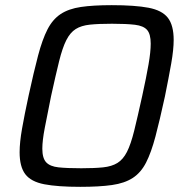

<svg xmlns="http://www.w3.org/2000/svg" viewBox="-20 -716 711 744"><path d="M291 8Q203 8 151.5 -2Q100 -12 78 -41Q56 -70 56 -126Q56 -164 65.5 -218Q75 -272 91 -346Q111 -438 127.5 -500.5Q144 -563 164 -602Q184 -641 215 -661.5Q246 -682 293.5 -689Q341 -696 413 -696Q503 -696 555.5 -686Q608 -676 630.5 -647Q653 -618 653 -561Q653 -524 643.5 -470Q634 -416 619 -342Q599 -250 582.5 -187.5Q566 -125 546 -86Q526 -47 494.5 -26.5Q463 -6 414 1Q365 8 291 8ZM295 -64Q346 -64 379.5 -67.5Q413 -71 435 -84.5Q457 -98 472 -127.5Q487 -157 500 -209.5Q513 -262 531 -344Q547 -417 555.5 -466Q564 -515 564 -547Q564 -584 550 -600Q536 -616 503 -620Q470 -624 414 -624Q362 -624 328.5 -620.5Q295 -617 273.5 -603.5Q252 -590 237 -560.5Q222 -531 209 -478.5Q196 -426 178 -344Q163 -270 153.5 -220.5Q144 -171 144 -140Q144 -103 159 -87Q174 -71 207 -67.5Q240 -64 295 -64Z"/></svg>

Font: Saira
Style: Italic
Weight: 400
Italic angle: -12°
Designer: Hector Gatti with collaboration of the Omnibus-Type team
Foundry: Omnibus-Type
Version: Version 1.100; ttfautohint (v1.8.3)